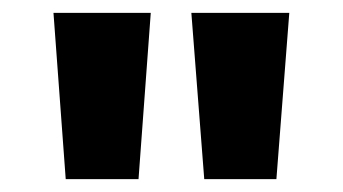

<svg xmlns="http://www.w3.org/2000/svg" viewBox="-20 -820 532 298"><path d="M82 -542 63 -800H214L195 -542ZM297 -542 277 -800H429L409 -542Z"/></svg>

Font: Noto Sans Malayalam SemiCondensed ExtraBold
Style: Regular
Weight: 800
Width: 4
Designer: Jelle Bosma - Monotype Design Team
Foundry: Monotype Imaging Inc.
Version: Version 2.104; ttfautohint (v1.8.4.7-5d5b)